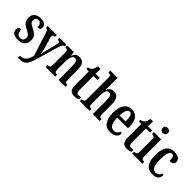

<svg xmlns="http://www.w3.org/2000/svg" viewBox="164 -1955 3381 3381"><g transform="rotate(45 1854.0 -264.5)"><path d="M184 10Q103 10 65 -18.5Q27 -47 27 -98Q27 -135 47.5 -150Q68 -165 95 -165Q95 -108 118.5 -74.5Q142 -41 186 -41Q227 -41 246 -63Q265 -85 265 -123Q265 -157 244 -178.5Q223 -200 173 -225Q126 -248 96 -270.5Q66 -293 51.5 -323Q37 -353 37 -398Q37 -471 82 -508.5Q127 -546 201 -546Q272 -546 305.5 -517.5Q339 -489 339 -452Q339 -391 270 -391Q270 -443 248.5 -469.5Q227 -496 191 -496Q161 -496 143.5 -477Q126 -458 126 -426Q126 -388 147 -367.5Q168 -347 223 -321Q286 -291 320.5 -255Q355 -219 355 -151Q355 -78 310.5 -34Q266 10 184 10Z M406 181Q460 181 494 159.5Q528 138 548.5 99Q569 60 583 6L439 -439Q429 -471 418.5 -480.5Q408 -490 387 -490H383V-536H607V-490H603Q576 -490 565.5 -480.5Q555 -471 555 -457Q555 -445 558.5 -429.5Q562 -414 568 -395L614 -236Q627 -192 634.5 -157Q642 -122 645 -98Q653 -149 668 -205L717 -399Q721 -412 724 -427Q727 -442 727 -455Q727 -475 715.5 -481.5Q704 -488 680 -489L676 -490V-536H847V-490H844Q821 -490 807.5 -476Q794 -462 781 -418L660 -5Q639 67 620.5 113Q602 159 577.5 185Q553 211 515 221.5Q477 232 418 232H406Z M863 0V-46H869Q896 -46 913 -58.5Q930 -71 930 -117V-423Q930 -466 913.5 -478Q897 -490 871 -490H867V-536H1030L1040 -459H1044Q1063 -504 1092 -525.5Q1121 -547 1168 -547Q1233 -547 1267 -500.5Q1301 -454 1301 -352V-118Q1301 -71 1315 -58.5Q1329 -46 1356 -46H1360V0H1187V-339Q1187 -403 1173 -439.5Q1159 -476 1123 -476Q1092 -476 1075 -453Q1058 -430 1050.5 -393.5Q1043 -357 1043 -316V-113Q1043 -69 1058.5 -57.5Q1074 -46 1101 -46H1105V0Z M1580 10Q1521 10 1489.5 -24.5Q1458 -59 1458 -146V-482H1397V-521Q1425 -524 1443.5 -535Q1462 -546 1474 -562Q1486 -577 1495 -599Q1504 -621 1510 -659H1573V-536H1676V-482H1573V-151Q1573 -101 1584.5 -78.5Q1596 -56 1625 -56Q1656 -56 1684 -65V-10Q1670 -3 1644 3.5Q1618 10 1580 10Z M1716 0V-46H1722Q1747 -46 1764.5 -58.5Q1782 -71 1782 -117V-649Q1782 -677 1772.5 -691Q1763 -705 1749.5 -709.5Q1736 -714 1724 -714H1715V-760H1897V-555Q1897 -527 1895.5 -499.5Q1894 -472 1893 -460H1898Q1912 -494 1940.5 -520.5Q1969 -547 2022 -547Q2088 -547 2121.5 -500.5Q2155 -454 2155 -352V-118Q2155 -71 2169 -58.5Q2183 -46 2210 -46H2212V0H2040V-339Q2040 -404 2025 -439.5Q2010 -475 1972 -475Q1930 -475 1913.5 -430Q1897 -385 1897 -316V-113Q1897 -69 1913 -57.5Q1929 -46 1955 -46H1958V0Z M2478 10Q2377 10 2325 -62Q2273 -134 2273 -264Q2273 -405 2324.5 -476Q2376 -547 2469 -547Q2555 -547 2604.5 -485.5Q2654 -424 2654 -305V-261H2388Q2390 -154 2419.5 -103.5Q2449 -53 2505 -53Q2546 -53 2572.5 -77Q2599 -101 2613 -135Q2624 -131 2631.5 -122Q2639 -113 2639 -97Q2639 -74 2622.5 -49.5Q2606 -25 2570.5 -7.5Q2535 10 2478 10ZM2541 -316Q2541 -396 2525 -443.5Q2509 -491 2472 -491Q2434 -491 2412.5 -445.5Q2391 -400 2390 -316Z M2888 10Q2829 10 2797.5 -24.5Q2766 -59 2766 -146V-482H2705V-521Q2733 -524 2751.5 -535Q2770 -546 2782 -562Q2794 -577 2803 -599Q2812 -621 2818 -659H2881V-536H2984V-482H2881V-151Q2881 -101 2892.5 -78.5Q2904 -56 2933 -56Q2964 -56 2992 -65V-10Q2978 -3 2952 3.5Q2926 10 2888 10Z M3145 -635Q3118 -635 3100 -650Q3082 -665 3082 -698Q3082 -732 3100 -746.5Q3118 -761 3145 -761Q3172 -761 3191.5 -746.5Q3211 -732 3211 -698Q3211 -665 3191.5 -650Q3172 -635 3145 -635ZM3023 0V-46H3033Q3060 -46 3076.5 -59.5Q3093 -73 3093 -117V-421Q3093 -463 3077.5 -476.5Q3062 -490 3036 -490H3025V-536H3206V-119Q3206 -74 3222 -60Q3238 -46 3265 -46H3275V0Z M3525 10Q3466 10 3421.5 -17.5Q3377 -45 3352 -105.5Q3327 -166 3327 -265Q3327 -373 3353 -434.5Q3379 -496 3423 -521.5Q3467 -547 3521 -547Q3601 -547 3639.5 -518.5Q3678 -490 3678 -444Q3678 -411 3658 -392Q3638 -373 3579 -373Q3579 -422 3568 -457.5Q3557 -493 3524 -493Q3499 -493 3481 -473Q3463 -453 3452.5 -403.5Q3442 -354 3442 -266Q3442 -162 3466.5 -107Q3491 -52 3545 -52Q3587 -52 3615 -76.5Q3643 -101 3656 -135Q3666 -128 3671.5 -118.5Q3677 -109 3677 -94Q3677 -72 3663 -47.5Q3649 -23 3616 -6.5Q3583 10 3525 10Z"/></g></svg>

Font: Noto Serif Myanmar ExtraCondensed SemiBold
Style: Regular
Weight: 600
Width: 2
Designer: Ben Mitchell and the Monotype Design Team
Foundry: Monotype Imaging Inc.
Version: Version 2.106; ttfautohint (v1.8.4.7-5d5b)